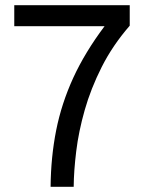

<svg xmlns="http://www.w3.org/2000/svg" viewBox="-20 -720 562 740"><path d="M175 0Q176 -114.5 196.5 -217.8Q217 -321 262.2 -419.8Q307.5 -518.5 383 -619H35V-700H480V-621Q414 -545 372 -461.8Q330 -378.5 306.5 -295.8Q283 -213 273.8 -137.2Q264.5 -61.5 264 0Z"/></svg>

Font: Overpass
Style: Regular
Weight: 400
Designer: Delve Withrington, Dave Bailey, Thomas Jockin
Foundry: Delve Fonts LLC
Version: Version 4.000